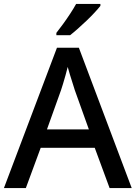

<svg xmlns="http://www.w3.org/2000/svg" viewBox="-20 -961 694 981"><path d="M540 0 464 -206H188L112 0H0L271 -717H383L653 0ZM362 -501Q359 -512 351.5 -534.5Q344 -557 337 -580.5Q330 -604 326 -619Q321 -599 314.5 -575.5Q308 -552 302 -532.5Q296 -513 292 -501L220 -300H434ZM493 -931Q482 -917 463.5 -897Q445 -877 422.5 -855.5Q400 -834 378 -814.5Q356 -795 338 -781H268V-793Q283 -812 302 -838Q321 -864 339 -891.5Q357 -919 369 -941H493Z"/></svg>

Font: Noto Sans Tangsa Medium
Style: Regular
Weight: 500
Version: Version 1.504